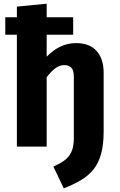

<svg xmlns="http://www.w3.org/2000/svg" viewBox="-20 -797 655 1044"><path d="M233.8 -776.9V-703.1H377.9V-608.2H233.8V-488.7Q267.7 -524.1 307.7 -543.3Q347.7 -562.6 393.8 -562.6Q466.7 -562.6 505.1 -520Q543.6 -477.4 543.6 -400V-82.6Q543.6 -8.7 529.2 41.5Q514.9 91.8 487.2 125.6Q459.5 159.5 419.2 183.1Q379 206.7 326.7 227.2L270.3 108.7Q304.1 93.8 329 76.2Q353.8 58.5 367.7 30Q381.5 1.5 381.5 -44.6V-380.5Q381.5 -414.9 367.7 -429Q353.8 -443.1 329.2 -443.1Q303.6 -443.1 280.3 -425.4Q256.9 -407.7 233.8 -376.9V0H71.8V-608.2H8.7V-703.1H71.8V-761Z"/></svg>

Font: FiraCode Nerd Font Mono
Style: Bold
Weight: 700
Monospace: yes
Designer: Carrois Corporate, Edenspiekermann AG, Nikita Prokopov
Foundry: Carrois Corporate, Edenspiekermann AG, Nikita Prokopov
Version: Version 6.002;Nerd Fonts 3.3.0